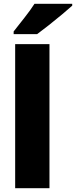

<svg xmlns="http://www.w3.org/2000/svg" viewBox="-20 -993 401 1013"><path d="M241 0H60V-760H241ZM361 -963Q341 -945 307.5 -917Q274 -889 238 -860.5Q202 -832 176 -813H52V-827Q77 -859 109 -899.5Q141 -940 162 -973H361Z"/></svg>

Font: Noto Sans Khmer UI SemiCondensed Black
Style: Regular
Weight: 900
Width: 4
Designer: Danh Hong and the Monotype Design Team
Foundry: Monotype Imaging Inc.
Version: Version 2.002; ttfautohint (v1.8.4.7-5d5b)